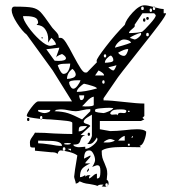

<svg xmlns="http://www.w3.org/2000/svg" viewBox="-20 -704 732 725"><path d="M446 -212Q480 -216 498 -216Q523 -216 532 -207Q532 -192 524.5 -173Q517 -154 507 -154L512 -148L446 -149Q381 -149 364 -135Q364 -118 366.5 -109Q369 -100 375 -87Q380 -75 382.5 -67.5Q385 -60 385 -47Q385 -41 383 -25Q390 -22 390 -12Q390 -5 386 -2Q387 -3 387 -6Q387 -12 383 -12Q378 -12 378 -6Q378 0 383 0Q380 1 375 1L364 0L371 -7H365Q353 -7 348 -2Q341 -5 332 -6.5Q323 -8 319 -9Q316 -9 305 -11Q294 -13 284 -18L280 -19Q274 -11 266 -11Q266 -16 263 -24.5Q260 -33 260 -37Q261 -53 272 -117Q262 -125 240.5 -130.5Q219 -136 207 -136Q205 -136 201.5 -132Q198 -128 198 -123Q192 -127 187.5 -128Q183 -129 179.5 -129Q176 -129 174 -129L112 -135V-147H102Q96 -147 94.5 -150.5Q93 -154 93 -167Q93 -175 101 -186Q109 -197 112 -203Q148 -203 184 -200Q230 -198 253 -198V-240Q253 -245 232.5 -247.5Q212 -250 171 -253Q159 -253 139 -255Q140 -256 140 -259Q140 -266 136 -266Q131 -266 131 -259Q131 -256 132 -255Q107 -258 94 -260.5Q81 -263 81 -267Q81 -275 98.5 -298Q116 -321 124 -321H252L179 -438L81 -573Q64 -586 44 -617Q24 -648 24 -666Q24 -671 26.5 -675Q29 -679 35 -679Q84 -679 102.5 -675Q121 -671 133 -658.5Q145 -646 174 -604Q177 -599 185.5 -590.5Q194 -582 198 -576Q202 -570 202 -561H210Q218 -561 229.5 -543Q241 -525 257 -494Q274 -462 284.5 -446Q295 -430 302 -430Q308 -430 309 -431L346 -469Q345 -470 345 -475Q345 -483 380.5 -529Q416 -575 451 -610Q456 -630 481 -657Q506 -684 525 -684Q537 -684 559 -678Q557 -674 557 -672Q557 -666 562 -666Q566 -666 566 -672V-676Q586 -670 598 -670V-654H607Q607 -646 579.5 -609.5Q552 -573 521.5 -535Q491 -497 483 -486Q433 -423 426 -413L371 -333V-325Q398 -325 448 -319Q500 -313 525 -313V-266L518 -259L525 -253L512 -247H357V-216L396 -209Q408 -209 423 -210Q438 -211 446 -212ZM513 -672Q513 -666 518 -666Q523 -666 523 -672Q523 -679 518 -679Q513 -679 513 -672ZM566 -676Q563 -676 559 -678Q560 -679 562 -679Q565 -679 566 -676ZM545 -665Q545 -659 549 -659Q554 -659 554 -665Q554 -672 549 -672Q545 -672 545 -665ZM467 -579Q479 -579 496 -580.5Q513 -582 518 -585Q524 -589 546 -613.5Q568 -638 568 -645V-647L562 -654H518L488 -610Q489 -609 489 -606Q489 -602 478 -593.5Q467 -585 467 -579ZM170 -531Q174 -531 192 -536Q188 -549 174 -561L161 -543Q162 -547 162 -556Q162 -577 151 -593Q140 -609 118 -610Q124 -616 124 -617Q124 -633 111.5 -638Q99 -643 80 -643H67Q67 -630 86.5 -602.5Q106 -575 130.5 -553Q155 -531 170 -531ZM532 -634Q532 -640 537 -640Q542 -640 542 -634Q542 -632 540.5 -630.5Q539 -629 537 -629Q535 -629 533.5 -630.5Q532 -632 532 -634ZM520 -628Q520 -635 525 -635Q529 -635 529 -628Q529 -622 525 -622Q520 -622 520 -628ZM513 -576 512 -580Q502 -578 488 -571.5Q474 -565 470 -561Q473 -560 478.5 -558Q484 -556 488 -555Q494 -555 503.5 -563Q513 -571 513 -576ZM542 -573Q542 -580 537 -580Q532 -580 532 -573Q532 -567 537 -567Q542 -567 542 -573ZM142 -561Q142 -559 140 -559Q137 -559 136 -561Q136 -563 139 -563Q142 -563 142 -561ZM414 -524Q422 -526 441 -531.5Q460 -537 475 -543Q472 -549 464 -552Q456 -555 448 -555Q438 -555 427 -544.5Q416 -534 414 -524ZM186 -475Q187 -475 190 -474.5Q193 -474 201 -474Q229 -474 229 -484Q229 -489 223 -494Q217 -499 214 -500Q211 -499 203 -495.5Q195 -492 192 -487Q193 -492 198.5 -506.5Q204 -521 204 -524L155 -518ZM464 -519Q450 -519 426 -505Q429 -500 435.5 -496.5Q442 -493 448 -493Q454 -493 459 -502.5Q464 -512 464 -519ZM372 -493Q372 -487 377 -487Q381 -487 381 -493Q381 -499 377 -499Q372 -499 372 -493ZM376 -467Q385 -467 396.5 -469Q408 -471 408 -477Q408 -483 404.5 -488.5Q401 -494 398 -494Q393 -493 384.5 -484.5Q376 -476 376 -467ZM220 -425Q232 -425 238.5 -438Q245 -451 245 -464Q233 -464 218 -463Q203 -462 198 -457Q210 -425 220 -425ZM420 -457H417Q416 -457 412 -455.5Q408 -454 389 -450Q393 -446 398.5 -442Q404 -438 408 -438Q411 -438 415 -446Q419 -454 420 -457ZM233 -406Q244 -406 255 -410Q266 -414 266 -423Q266 -428 262 -434.5Q258 -441 253 -444Q233 -428 233 -406ZM339 -419H373Q373 -425 365 -430.5Q357 -436 352 -438ZM257 -369Q264 -369 272.5 -380Q281 -391 284 -401H275Q241 -401 241 -392Q241 -386 246 -377.5Q251 -369 257 -369ZM375 -394Q375 -401 371 -401Q366 -401 366 -394Q366 -388 371 -388Q375 -388 375 -394ZM270 -357Q300 -357 346 -370Q346 -374 329 -379.5Q312 -385 297 -388Q291 -385 280.5 -375Q270 -365 270 -357ZM298 -344H279Q279 -339 281 -332.5Q283 -326 286 -326Q298 -326 298 -344ZM290 -303 302 -302Q334 -302 334 -308V-339Q322 -337 307.5 -321Q293 -305 290 -303ZM339 -289V-284Q339 -281 352.5 -279Q366 -277 371 -277Q375 -277 389.5 -283Q404 -289 408 -296L393 -297Q379 -297 359 -295Q339 -293 339 -289ZM290 -253 321 -284V-292Q307 -292 291 -288Q275 -284 266 -284Q260 -284 252.5 -285Q245 -286 241 -287Q223 -291 213 -291Q205 -291 199 -290Q193 -289 192 -289L186 -284Q217 -283 237 -276.5Q257 -270 290 -253ZM396 -277Q397 -271 404 -271L418 -272Q425 -272 426 -266L425 -270Q425 -278 435 -278L448 -277Q457 -277 457 -285Q457 -291 436 -291Q420 -291 411 -289Q402 -287 396 -277ZM170 -289H124V-284Q124 -283 133 -280Q142 -277 148 -277Q154 -277 162 -280Q170 -283 170 -289ZM463 -284Q463 -281 466 -281Q469 -281 470 -284Q470 -286 466 -286Q463 -286 463 -284ZM302 -150V-142Q315 -142 331.5 -155.5Q348 -169 348 -179L346 -185Q339 -173 332 -166.5Q325 -160 316 -160L309 -161Q314 -163 320.5 -175Q327 -187 327 -191V-271Q325 -270 310.5 -261Q296 -252 296 -244Q296 -239 307.5 -236Q319 -233 321 -228L284 -194H302Q288 -190 284 -175Q282 -166 277 -162Q272 -158 257 -158Q257 -153 264.5 -150.5Q272 -148 278 -148Q285 -148 291 -149Q297 -150 302 -150ZM91 -253Q91 -247 87 -247Q82 -247 82 -253Q82 -259 87 -259Q91 -259 91 -253ZM132 -255H139Q137 -253 136 -253Q134 -253 132 -255ZM277 -208Q286 -208 294.5 -213.5Q303 -219 309 -228H297Q284 -228 280.5 -224.5Q277 -221 277 -208ZM311 -197Q311 -203 316 -203Q318 -203 319 -201Q320 -199 320 -197Q320 -195 319 -193Q318 -191 316 -191Q311 -191 311 -197ZM451 -191Q439 -188 426 -173H451ZM482 -185V-191L475 -185ZM386 -166Q401 -166 414 -173Q411 -175 405 -177Q399 -179 396 -179Q391 -179 382.5 -175Q374 -171 371 -166ZM172 -158Q195 -153 214 -153Q214 -171 170.5 -172Q127 -173 124 -173V-163Q137 -163 172 -158ZM248 -161Q248 -164 235 -164Q222 -164 222 -161Q222 -158 235 -158Q243 -158 248 -161ZM470 -154V-161H463V-154ZM227 -141Q227 -148 222 -148Q217 -148 217 -141Q217 -135 222 -135Q227 -135 227 -141ZM248 -135V-142H235ZM359 -61Q359 -70 356.5 -75Q354 -80 347 -80Q344 -80 337 -77Q330 -74 327 -74Q330 -75 334.5 -84.5Q339 -94 339 -99Q339 -111 332.5 -123.5Q326 -136 318 -136Q306 -136 302 -128.5Q298 -121 297 -105L321 -117L322 -114Q320 -109 311 -100Q302 -91 302 -87H321Q299 -77 290.5 -67Q282 -57 282 -35Q290 -35 302 -43V-37Q309 -43 315 -42.5Q321 -42 323 -42Q316 -41 316 -30Q323 -32 331 -40Q339 -48 346 -48V-30Q354 -30 356.5 -36Q359 -42 359 -53ZM316 -68V-65Q316 -59 309 -55L308 -58Q309 -60 311.5 -64Q314 -68 316 -68ZM327 -43Q324 -43 323 -42Q324 -43 327 -43ZM386 -2Q386 0 383 0Q384 0 386 -2Z"/></svg>

Font: Cabin Sketch
Style: Regular
Weight: 400
Version: Version 1.100